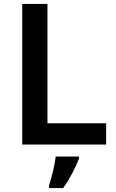

<svg xmlns="http://www.w3.org/2000/svg" viewBox="-20 -827 590 975"><path d="M93 -93H519V-201H221V-807H93ZM381 -22V-32H263C258 11 241 79 229 115V128H301C336 79 366 19 381 -22Z"/></svg>

Font: Noto Sans Kannada UI SemiBold
Style: Regular
Weight: 600
Designer: Jelle Bosma - Monotype Design Team
Foundry: Monotype Imaging Inc.
Version: Version 2.005